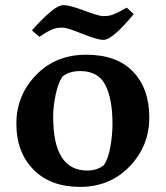

<svg xmlns="http://www.w3.org/2000/svg" viewBox="-20 -712 648 751"><path d="M293.5 19Q177 19 110.5 -49Q44 -117 44 -228Q44 -339 121 -418.5Q198 -498 317.5 -498Q437 -498 500.5 -431.5Q564 -365 564 -253Q564 -141 487 -61Q410 19 293.5 19ZM420 -228Q420 -325 392 -379.5Q364 -434 294 -434Q249 -434 224 -412Q208 -389 198 -343Q188 -297 188 -254Q188 -45 321 -45Q361 -45 386 -66Q403 -89 411.5 -136.5Q420 -184 420 -228ZM385 -556Q361 -556 301.5 -580Q242 -604 225.5 -604Q209 -604 200.5 -602Q192 -600 186.5 -598Q181 -596 171.5 -591Q162 -586 159 -584Q156 -582 145.5 -575.5Q135 -569 134 -568L105 -593Q131 -624 168.5 -658Q206 -692 229 -692Q252 -692 309.5 -670.5Q367 -649 382 -649Q397 -649 406 -650.5Q415 -652 426.5 -657Q438 -662 442.5 -664Q447 -666 461 -674Q475 -682 476 -682L503 -657Q420 -556 385 -556Z"/></svg>

Font: Asul
Style: Bold
Weight: 700
Designer: Mariela Monsalve
Foundry: Mariela Monsalve
Version: Version 1.002